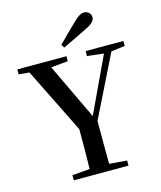

<svg xmlns="http://www.w3.org/2000/svg" viewBox="-137 -1061 970 1159"><g transform="rotate(-15 347.5 -481.5)"><path d="M317 -809 330 -789C381 -813 433 -838 483 -863C529 -884 542 -905 542 -923C542 -943 524 -963 500 -963C479 -963 462 -952 430 -921C394 -887 355 -848 317 -809ZM449 -704 552 -692 389 -345 223 -694 329 -704V-735H22V-704L88 -698L290 -290C290 -170 290 -112 288 -41L178 -32V0H520V-32L410 -41C409 -117 409 -176 409 -309L599 -693L685 -704V-735H449Z"/></g></svg>

Font: Noto Serif JP SemiBold
Style: Regular
Weight: 600
Designer: Ryoko NISHIZUKA 西塚涼子 (kana & ideographs); Frank Grießhammer (Latin, Greek & Cyrillic); Wenlong ZHANG 张文龙 (bopomofo); San
Foundry: Adobe
Version: Version 2.001;hotconv 1.1.0;makeotfexe 2.6.0